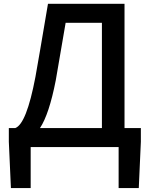

<svg xmlns="http://www.w3.org/2000/svg" viewBox="-20 -756 768 987"><path d="M503.9 -638.7H317.4Q268.6 -353.5 266.6 -342.8Q232.4 -168 185.5 -97.7H503.9ZM620.1 -97.7H704.1V-27.3L693.4 210.9H589.8V0H137.7V210.9H36.1L25.4 -27.3V-97.7H58.6Q116.2 -119.1 162.1 -360.4Q177.7 -446.3 226.6 -736.3H620.1Z"/></svg>

Font: Gen Shin Gothic Medium
Style: Regular
Weight: 500
Designer: [Source Han Sans]
Ryoko NISHIZUKA  (kana & ideographs); Paul D. Hunt (Latin, Greek & Cyrillic); Wenlong ZHANG  (bopomofo
Version: Version 1.002.20150607